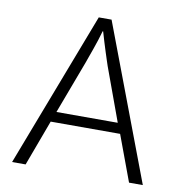

<svg xmlns="http://www.w3.org/2000/svg" viewBox="-73 -699 730 768"><g transform="rotate(10 291.5 -315.0)"><path d="M267 -630H319L557 0H501L432 -186H150L81 0H26ZM166 -228H415L336 -444Q334 -450 329 -465Q324 -480 318 -499Q312 -518 305.5 -539Q299 -560 294 -578H292Q287 -560 280.5 -540Q274 -520 267.5 -501.5Q261 -483 255.5 -468Q250 -453 247 -444Z"/></g></svg>

Font: Mukta Malar ExtraLight
Style: Regular
Weight: 275
Designer: Aadarsh Rajan, Girish Dalvi, Yashodeep Gholap
Foundry: Ek Type
Version: Version 2.538;PS 1.000;hotconv 16.6.51;makeotf.lib2.5.65220;